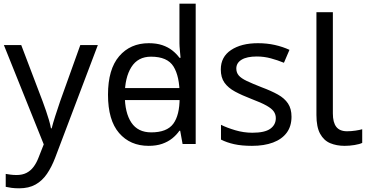

<svg xmlns="http://www.w3.org/2000/svg" viewBox="-20 -780 1992 1040"><path d="M1 -536H95L211 -231Q221 -204 229.5 -179Q238 -154 245 -130.5Q252 -107 256 -85H260Q266 -110 279 -150.5Q292 -191 306 -232L415 -536H510L279 74Q260 124 234.5 161.5Q209 199 172.5 219.5Q136 240 84 240Q60 240 42 237.5Q24 235 11 232V162Q22 164 37.5 166Q53 168 70 168Q101 168 123.5 156.5Q146 145 162 123.5Q178 102 189 73L217 2Z M614 -238V-303H990V-238ZM785 10Q685 10 625 -59.5Q565 -129 565 -267Q565 -405 625.5 -475.5Q686 -546 786 -546Q828 -546 859 -535.5Q890 -525 913 -507Q936 -489 952 -467H958Q957 -480 954.5 -505.5Q952 -531 952 -546V-760H1040V0H969L956 -72H952Q936 -49 913 -30.5Q890 -12 858.5 -1Q827 10 785 10ZM799 -63Q884 -63 918.5 -109.5Q953 -156 953 -250V-266Q953 -366 920 -419.5Q887 -473 798 -473Q727 -473 691.5 -416.5Q656 -360 656 -265Q656 -169 691.5 -116Q727 -63 799 -63Z M1559 -148Q1559 -96 1533 -61Q1507 -26 1459 -8Q1411 10 1345 10Q1289 10 1248.5 1Q1208 -8 1177 -24V-104Q1209 -88 1254.5 -74.5Q1300 -61 1347 -61Q1414 -61 1444 -82.5Q1474 -104 1474 -140Q1474 -160 1463 -176Q1452 -192 1423.5 -208Q1395 -224 1342 -244Q1290 -264 1253 -284Q1216 -304 1196 -332Q1176 -360 1176 -404Q1176 -472 1231.5 -509Q1287 -546 1377 -546Q1426 -546 1468.5 -536.5Q1511 -527 1548 -510L1518 -440Q1484 -454 1447 -464Q1410 -474 1371 -474Q1317 -474 1288.5 -456.5Q1260 -439 1260 -409Q1260 -387 1273 -371.5Q1286 -356 1316.5 -341.5Q1347 -327 1398 -307Q1449 -288 1485 -268Q1521 -248 1540 -219.5Q1559 -191 1559 -148Z M1847 10Q1803 10 1768.5 -4.5Q1734 -19 1714 -55.5Q1694 -92 1694 -157V-714H1783V-165Q1783 -117 1801.5 -93Q1820 -69 1860 -69Q1882 -69 1905.5 -72.5Q1929 -76 1942 -80V-6Q1928 1 1900.5 5.5Q1873 10 1847 10Z"/></svg>

Font: hexumalayalam05
Style: Book
Weight: 400
Designer: Jelle Bosma - Monotype Design Team
Foundry: Monotype Imaging Inc.
Version: Version 2.003